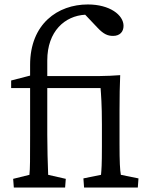

<svg xmlns="http://www.w3.org/2000/svg" viewBox="-20 -841 671 861"><path d="M42 0H272L275 -39L196 -57C194 -112 192 -175 192 -236V-446H431C433 -420 437 -372 437 -283V-184C437 -99 435 -80 433 -57L354 -41L357 0H598L601 -41L522 -57C518 -77 516 -116 516 -194V-342C516 -414 517 -455 519 -504C490 -502 458 -500 428 -500H192V-570C192 -701 271 -770 362 -775L417 -717C445 -687 464 -680 487 -680C518 -680 534 -699 534 -725C534 -774 472 -821 374 -821C239 -821 115 -734 115 -550V-502L30 -480V-446H115V-233C115 -126 115 -86 112 -57L39 -39Z"/></svg>

Font: TPK Tissa Web Quiz
Style: Regular
Weight: 400
Designer: Jacques Le Bailly, Suppakit Chalermlarp | Katatrad Co.,Ltd.
Foundry: Jacques Le Bailly, Cadson Demak Co.,Ltd.
Version: Version 5.000;Glyphs 3.1.2 (3151)